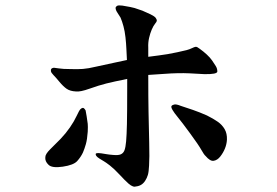

<svg xmlns="http://www.w3.org/2000/svg" viewBox="-20 -685 1040 720"><path d="M162 -67Q148 -80 150 -96Q150 -107 168 -125L207 -164Q227 -185 242.5 -207.5Q258 -230 267.5 -250.5Q277 -271 281.5 -275.5Q286 -280 290.5 -280.5Q295 -281 301 -271Q302 -267 305 -248.5Q308 -230 309 -220.5Q310 -211 309 -191Q307 -162 302 -144.5Q297 -127 291 -113Q283 -96 269.5 -81Q256 -66 215.5 -60Q175 -54 162 -67ZM536 -404Q536 -318 537 -264.5Q538 -211 539.5 -151.5Q541 -92 539 -64Q538 -41 534.5 -29Q531 -17 524 -6.5Q517 4 507.5 9Q498 14 485.5 15Q473 16 452 -6Q451 -6 429 -29.5Q407 -53 392 -64.5Q377 -76 370 -80Q363 -84 353.5 -90Q344 -96 341 -100.5Q338 -105 339 -108Q340 -111 348 -111Q353 -111 360 -110Q367 -109 378.5 -107Q390 -105 404 -104Q424 -102 433.5 -106.5Q443 -111 447 -122Q451 -133 453 -155.5Q455 -178 456 -220Q457 -262 457 -358V-389Q407 -379 379 -372Q351 -365 316 -352.5Q281 -340 265 -342Q243 -343 230 -352Q217 -361 203 -378Q189 -395 180.5 -403.5Q172 -412 171 -418Q170 -424 172.5 -427Q175 -430 182 -431Q186 -431 200.5 -428.5Q215 -426 244 -426Q271 -425 291 -426.5Q311 -428 340 -435L414 -451L456 -460Q455 -478 454 -500.5Q453 -523 450.5 -545.5Q448 -568 443 -586.5Q438 -605 432 -619L418 -641Q412 -652 414 -658Q415 -660 419 -663Q424 -666 439 -664Q475 -658 484.5 -655Q494 -652 514 -645L545 -631Q559 -624 563.5 -618.5Q568 -613 568 -607Q568 -604 561.5 -596Q555 -588 549 -574Q543 -560 539 -542.5Q535 -525 536 -506V-472Q553 -474 574.5 -477Q596 -480 608.5 -482Q621 -484 644.5 -489Q668 -494 679.5 -497Q691 -500 700 -504.5Q709 -509 714 -509.5Q719 -510 729 -502Q743 -492 755.5 -480.5Q768 -469 775.5 -458Q783 -447 789 -437.5Q795 -428 795 -417Q795 -406 746 -407L691 -410Q648 -412 596 -408L536 -404ZM831 -161Q830 -144 823.5 -128Q817 -112 806 -98Q795 -84 781 -82Q768 -80 751 -100Q745 -105 735 -123Q725 -141 693.5 -184Q662 -227 647.5 -244.5Q633 -262 627 -272.5Q621 -283 623 -287Q625 -291 633 -293Q641 -295 658 -288L703 -273Q729 -264 756 -252Q780 -240 796.5 -228.5Q813 -217 822.5 -200.5Q832 -184 831 -161Z"/></svg>

Font: ChillKai
Style: Regular
Weight: 400
Designer: ChillType
Foundry: 寒蝉字型
Version: Version 2.000